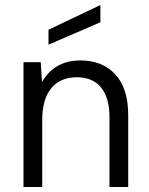

<svg xmlns="http://www.w3.org/2000/svg" viewBox="-20 -749 597 769"><path d="M74.1 -500H143.1L148.3 -420Q170.5 -461.1 209.6 -484.1Q248.6 -507 302 -507Q390.2 -507 441.8 -451.1Q493.5 -395.2 493.5 -288V0H418.5V-279.3Q418.5 -357.1 384.9 -398.3Q351.4 -439.5 287.5 -439.5Q221.7 -439.5 185.4 -395.7Q149.1 -351.8 149.1 -267.9V0H74.1ZM174.2 -629.9 382.1 -728.9V-659.8L174.2 -570.1Z"/></svg>

Font: AF Albert Sans Medium
Style: Regular
Weight: 500
Designer: Andreas Rasmussen
Foundry: a.Foundry
Version: Version 1.300;Glyphs 3.2 (3231)